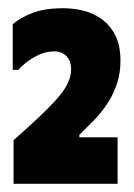

<svg xmlns="http://www.w3.org/2000/svg" viewBox="-20 -447 325 467"><path d="M273 -299Q273 -337 260 -362Q247 -387 226 -401.5Q205 -416 181 -421.5Q157 -427 134 -427Q87 -427 56.5 -414.5Q26 -402 11 -388V-277H25Q29 -283 42.5 -294Q56 -305 74 -313.5Q92 -322 112 -322Q131 -322 142 -310Q153 -298 153 -279Q153 -268 149.5 -256.5Q146 -245 137.5 -231.5Q129 -218 113 -200.5Q97 -183 72.5 -160Q48 -137 13 -106V0H266V-113H173V-119L211 -157Q229 -176 243 -198Q257 -220 265 -245Q273 -270 273 -299Z"/></svg>

Font: Phudu Light Black
Style: Regular
Weight: 900
Version: Version 1.005;gftools[0.9.23]